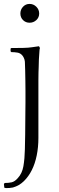

<svg xmlns="http://www.w3.org/2000/svg" viewBox="-31 -700 303 980"><path d="M23 -452 27 -455H45Q62 -455 88 -455.5Q114 -456 133 -459L168 -464L173 -455Q171 -451 170.5 -441Q170 -431 169 -419Q168 -407 167.5 -396Q167 -385 167 -378Q167 -369 166.5 -358Q166 -347 165.5 -330.5Q165 -314 165 -290Q165 -266 165 -232V4Q165 51 156.5 93Q148 135 131.5 168Q115 201 91 224.5Q67 248 35 257Q25 259 17 259.5Q9 260 -1 260L-9 258L-11 239L-7 234Q13 234 28.5 230.5Q44 227 59 210Q82 186 88.5 148Q95 110 96 62Q96 56 96.5 35.5Q97 15 97.5 -12.5Q98 -40 98 -70.5Q98 -101 98.5 -128.5Q99 -156 99 -176.5Q99 -197 99 -204Q99 -214 99 -237Q99 -260 98.5 -287Q98 -314 97.5 -341Q97 -368 96 -385Q95 -396 90.5 -405Q86 -414 83 -417Q73 -429 58 -431.5Q43 -434 27 -434L23 -438ZM73 -631Q73 -651 86.5 -665.5Q100 -680 120 -680Q140 -680 154.5 -665.5Q169 -651 169 -631Q169 -611 154.5 -597.5Q140 -584 120 -584Q100 -584 86.5 -597.5Q73 -611 73 -631Z"/></svg>

Font: Quattrocento
Style: Regular
Weight: 400
Designer: Pablo Impallari
Foundry: Pablo Impallari, Igino Marini, Branda Gallo
Version: Version 2.000